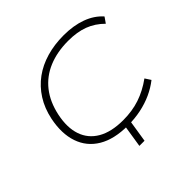

<svg xmlns="http://www.w3.org/2000/svg" viewBox="-212 -912 1266 1266"><g transform="rotate(-45 421.0 -278.5)"><path d="M391 156 418 -15H466L439 156ZM433 8Q305 8 224.5 -40Q144 -88 114 -176Q84 -264 108 -381Q125 -462 164.5 -524Q204 -586 261.5 -628Q319 -670 393 -691.5Q467 -713 553 -713Q645 -713 716 -687Q787 -661 832 -610L804 -570Q754 -620 693 -643Q632 -666 549 -666Q446 -666 365.5 -632.5Q285 -599 232.5 -532.5Q180 -466 159 -367Q138 -266 163 -192.5Q188 -119 257 -79Q326 -39 436 -39Q520 -39 590.5 -62.5Q661 -86 729 -135L755 -95Q713 -62 662.5 -39Q612 -16 554 -4Q496 8 433 8Z"/></g></svg>

Font: Nunito Sans 10pt Expanded ExtraLight
Style: Italic
Weight: 250
Width: 7
Italic angle: -9°
Designer: Vernon Adams
Foundry: Vernon Adams
Version: Version 3.101;gftools[0.9.27]